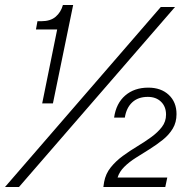

<svg xmlns="http://www.w3.org/2000/svg" viewBox="-38 -749 780 769"><path d="M131 -335 191 -631H106L112 -664H127Q164 -664 185 -682Q206 -700 214 -729H255L174 -335ZM-18 0 606 -721H663L38 0ZM376 0 379 -20Q385 -53 405.5 -78.5Q426 -104 454 -124.5Q482 -145 512 -163Q542 -181 568 -200Q594 -219 610.5 -240.5Q627 -262 627 -290Q627 -322 607 -341.5Q587 -361 554 -361Q515 -361 491.5 -339Q468 -317 462 -278H419Q427 -335 463.5 -366.5Q500 -398 556 -398Q607 -398 638 -369Q669 -340 669 -292Q669 -259 654 -234Q639 -209 614 -189Q589 -169 561 -151.5Q533 -134 506 -117Q479 -100 459.5 -80.5Q440 -61 433 -38H632L624 0Z"/></svg>

Font: Mona Sans ExtraLight Light
Style: Italic
Weight: 300
Italic angle: -11.6951°
Version: Version 2.000